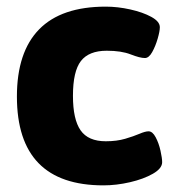

<svg xmlns="http://www.w3.org/2000/svg" viewBox="-20 -551 525 579"><path d="M292 8Q31 8 31 -260Q31 -394 98 -462.5Q165 -531 299 -531Q335 -531 373 -522.5Q411 -514 436.5 -500Q462 -486 462 -469Q462 -457 455.5 -434.5Q449 -412 439 -394Q429 -376 417 -376Q402 -376 374 -387Q346 -398 302 -398Q248 -398 224 -367Q200 -336 200 -262Q200 -191 223 -158Q246 -125 299 -125Q332 -125 357.5 -132.5Q383 -140 400.5 -147.5Q418 -155 428 -155Q440 -155 449.5 -137Q459 -119 464 -96.5Q469 -74 469 -62Q469 -43 441 -27Q413 -11 372 -1.5Q331 8 292 8Z"/></svg>

Font: Asap ExtraBold
Style: Regular
Weight: 800
Designer: Pablo Cosgaya
Foundry: Omnibus-Type
Version: Version 3.001; ttfautohint (v1.8.4.7-5d5b)